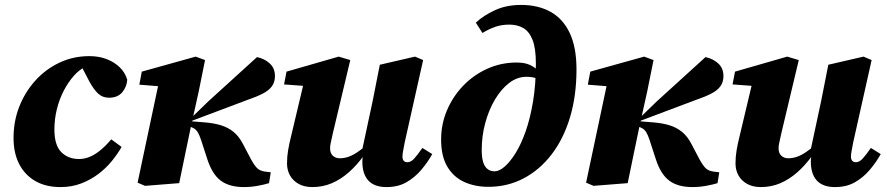

<svg xmlns="http://www.w3.org/2000/svg" viewBox="-20 -744 3602 780"><path d="M226 16Q166 16 123.5 -8.5Q81 -33 58 -77.5Q35 -122 35 -184Q35 -251 58 -310Q81 -369 122.5 -415.5Q164 -462 220.5 -489Q277 -516 343 -516Q382 -516 413 -504Q444 -492 466 -471Q488 -450 497 -420Q495 -391 476.5 -369Q458 -347 423 -347Q397 -347 379 -363.5Q361 -380 343 -413L305 -486H359V-473H327Q302 -461 279.5 -435.5Q257 -410 239 -375.5Q221 -341 211 -300.5Q201 -260 201 -218Q201 -154 229 -126Q257 -98 301 -98Q324 -98 346 -107.5Q368 -117 389.5 -135Q411 -153 432 -178L474 -147Q458 -119 434.5 -90Q411 -61 380 -37.5Q349 -14 310.5 1Q272 16 226 16Z M569 11 539 -2 628 -422 683 -389 546 -400 556 -453 775 -514 813 -500 787 -371 755 -227Q743 -171 731.5 -114Q720 -57 708 0ZM1073 0Q1054 6 1026.5 11Q999 16 971 16Q912 16 877 -10Q842 -36 822 -98L797 -175Q790 -196 783.5 -206.5Q777 -217 768.5 -222Q760 -227 748 -231L739 -234V-270H762L826 -332L1024 -512Q1054 -506 1075.5 -486.5Q1097 -467 1097 -435Q1097 -411 1085 -394Q1073 -377 1048 -364Q1023 -351 985 -338L759 -253L760 -251L810 -247Q849 -244 878 -235Q907 -226 929 -208Q951 -190 967 -159L998 -100Q1012 -74 1023.5 -62Q1035 -50 1056 -47L1080 -44Z M1249 16Q1216 16 1193 3Q1170 -10 1158 -31.5Q1146 -53 1146 -80Q1146 -108 1150.5 -134Q1155 -160 1161 -184L1218 -424L1257 -392L1134 -401L1144 -453L1356 -514L1403 -500L1333 -206Q1330 -193 1327.5 -181.5Q1325 -170 1323 -160.5Q1321 -151 1321 -141Q1321 -122 1332 -111.5Q1343 -101 1360 -101Q1378 -101 1395.5 -107Q1413 -113 1433 -126.5Q1453 -140 1476 -160L1486 -112H1458Q1429 -72 1396.5 -43.5Q1364 -15 1327.5 0.5Q1291 16 1249 16ZM1550 16Q1501 16 1476.5 -10.5Q1452 -37 1452 -88Q1452 -97 1453.5 -105.5Q1455 -114 1456 -124H1449L1494 -334Q1501 -372 1508.5 -407.5Q1516 -443 1523 -481L1666 -514L1699 -500L1624 -165Q1621 -148 1618 -133Q1615 -118 1615 -108Q1615 -97 1620 -91Q1625 -85 1635 -85Q1649 -85 1662 -99Q1675 -113 1696 -143L1736 -118Q1717 -84 1691 -53.5Q1665 -23 1631 -3.5Q1597 16 1550 16Z M1964 15Q1910 15 1866.5 -4.5Q1823 -24 1797.5 -66.5Q1772 -109 1772 -177Q1772 -239 1795.5 -295Q1819 -351 1861 -395Q1903 -439 1959 -464.5Q2015 -490 2079 -490Q2111 -490 2132 -480.5Q2153 -471 2167 -456L2200 -454L2187 -408Q2176 -419 2159.5 -425.5Q2143 -432 2119 -432Q2081 -432 2048.5 -407Q2016 -382 1991 -340Q1966 -298 1951.5 -245Q1937 -192 1937 -135Q1937 -104 1943 -85Q1949 -66 1961 -57Q1973 -48 1989 -48Q2008 -48 2030 -67Q2052 -86 2074.5 -122Q2097 -158 2115.5 -210.5Q2134 -263 2145.5 -332Q2157 -401 2157 -485Q2157 -548 2143.5 -582Q2130 -616 2106 -630Q2082 -644 2049 -644Q2018 -644 1992 -635Q1966 -626 1940 -610L1913 -652Q1944 -681 1990.5 -702.5Q2037 -724 2097 -724Q2166 -724 2216.5 -696Q2267 -668 2294.5 -610Q2322 -552 2322 -462Q2322 -356 2296 -268.5Q2270 -181 2221.5 -117.5Q2173 -54 2107.5 -19.5Q2042 15 1964 15Z M2391 11 2361 -2 2450 -422 2505 -389 2368 -400 2378 -453 2597 -514 2635 -500 2609 -371 2577 -227Q2565 -171 2553.5 -114Q2542 -57 2530 0ZM2895 0Q2876 6 2848.5 11Q2821 16 2793 16Q2734 16 2699 -10Q2664 -36 2644 -98L2619 -175Q2612 -196 2605.5 -206.5Q2599 -217 2590.5 -222Q2582 -227 2570 -231L2561 -234V-270H2584L2648 -332L2846 -512Q2876 -506 2897.5 -486.5Q2919 -467 2919 -435Q2919 -411 2907 -394Q2895 -377 2870 -364Q2845 -351 2807 -338L2581 -253L2582 -251L2632 -247Q2671 -244 2700 -235Q2729 -226 2751 -208Q2773 -190 2789 -159L2820 -100Q2834 -74 2845.5 -62Q2857 -50 2878 -47L2902 -44Z M3071 16Q3038 16 3015 3Q2992 -10 2980 -31.5Q2968 -53 2968 -80Q2968 -108 2972.5 -134Q2977 -160 2983 -184L3040 -424L3079 -392L2956 -401L2966 -453L3178 -514L3225 -500L3155 -206Q3152 -193 3149.5 -181.5Q3147 -170 3145 -160.5Q3143 -151 3143 -141Q3143 -122 3154 -111.5Q3165 -101 3182 -101Q3200 -101 3217.5 -107Q3235 -113 3255 -126.5Q3275 -140 3298 -160L3308 -112H3280Q3251 -72 3218.5 -43.5Q3186 -15 3149.5 0.5Q3113 16 3071 16ZM3372 16Q3323 16 3298.5 -10.5Q3274 -37 3274 -88Q3274 -97 3275.5 -105.5Q3277 -114 3278 -124H3271L3316 -334Q3323 -372 3330.5 -407.5Q3338 -443 3345 -481L3488 -514L3521 -500L3446 -165Q3443 -148 3440 -133Q3437 -118 3437 -108Q3437 -97 3442 -91Q3447 -85 3457 -85Q3471 -85 3484 -99Q3497 -113 3518 -143L3558 -118Q3539 -84 3513 -53.5Q3487 -23 3453 -3.5Q3419 16 3372 16Z"/></svg>

Font: Source Serif 4 ExtraBold
Style: Italic
Weight: 800
Italic angle: -12°
Designer: Frank Grießhammer
Foundry: Adobe Systems Incorporated
Version: Version 4.004;hotconv 1.0.116;makeotfexe 2.5.65601